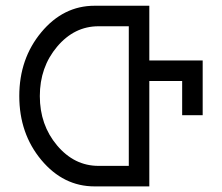

<svg xmlns="http://www.w3.org/2000/svg" viewBox="-20 -665 792 685"><path d="M439.5 -73.2V-571.3H331.5Q245.1 -571.3 183.6 -498.3Q122.1 -425.3 122.1 -322.3Q122.1 -219.2 183.6 -146.2Q245.1 -73.2 331.5 -73.2ZM512.7 0H317.4Q206.1 0 127.4 -94.2Q48.8 -188.5 48.8 -322.3Q48.8 -455.6 127.4 -550Q206.1 -644.5 317.4 -644.5H512.7V-449.2H703.1V-253.9H629.9V-376H512.7Z"/></svg>

Font: Catrinity
Style: Regular
Weight: 400
Designer: Alexander Lange
Foundry: High-Logic / Made with FontCreator
Version: Version 2.090;May 20, 2024;FontCreator 15.0.0.2974 64-bit